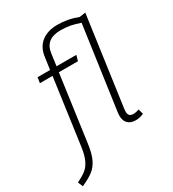

<svg xmlns="http://www.w3.org/2000/svg" viewBox="-269 -862 1069 1184"><g transform="rotate(-30 266.0 -270.5)"><path d="M501 -38 511 -2Q483 11 455 11Q419 11 399 -8Q379 -27 379 -65Q379 -71 381 -89L464 -677Q427 -690 396 -696Q365 -702 327 -702Q221 -702 208 -609L196 -522H337L326 -483H190L125 -13Q116 54 97.5 92.5Q79 131 49.5 153.5Q20 176 -33 200L-48 165Q-7 145 17 126Q41 107 56.5 74Q72 41 80 -15L145 -483H55L61 -522H150L163 -613Q172 -674 215 -707.5Q258 -741 328 -741Q405 -741 471 -714L515 -720L426 -83Q425 -77 425 -67Q425 -48 433.5 -39Q442 -30 462 -30Q477 -30 501 -38Z"/></g></svg>

Font: Fira Sans ExtraLight
Style: Italic
Weight: 275
Italic angle: -8°
Designer: Carrois Corporate & Edenspiekermann AG
Foundry: Carrois Corporate GbR & Edenspiekermann AG
Version: Version 4.203